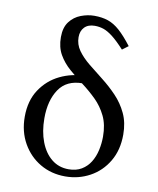

<svg xmlns="http://www.w3.org/2000/svg" viewBox="-84 -806 728 882"><g transform="rotate(10 280.0 -365.0)"><path d="M230 -631Q230 -597 250 -569Q270 -541 302 -515Q334 -489 370 -461Q406 -433 438 -399.5Q470 -366 490 -323.5Q510 -281 510 -225Q510 -153 478.5 -100Q447 -47 394.5 -18.5Q342 10 280 10Q215 10 163 -20.5Q111 -51 80.5 -105Q50 -159 50 -228Q50 -303 84.5 -355Q119 -407 174 -433.5Q229 -460 290 -460L285 -425Q211 -425 175.5 -372.5Q140 -320 140 -237Q140 -175 158.5 -127Q177 -79 210.5 -52Q244 -25 290 -25Q325 -25 350 -40Q375 -55 390.5 -80Q406 -105 413 -136.5Q420 -168 420 -200Q420 -256 400.5 -296Q381 -336 350.5 -366Q320 -396 285.5 -422Q251 -448 220 -475Q189 -502 169.5 -536Q150 -570 150 -617Q150 -662 170.5 -689Q191 -716 222.5 -728Q254 -740 285 -740Q321 -740 349 -730.5Q377 -721 404 -697Q431 -673 464 -630L436 -609Q403 -645 379 -663.5Q355 -682 335.5 -688.5Q316 -695 295 -695Q264 -695 247 -677.5Q230 -660 230 -631Z"/></g></svg>

Font: Brygada 1918
Style: Regular
Weight: 400
Designer: Mateusz Machalski | Borys Kosmynka | Przemek Hoffer
Foundry: NIEPODLEGLA 2018
Version: Version 3.006